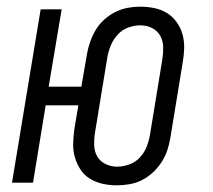

<svg xmlns="http://www.w3.org/2000/svg" viewBox="-20 -548 640 576"><path d="M331 8Q309 8 288.5 3.5Q268 -1 250.5 -11.5Q233 -22 222 -38.5Q211 -55 205 -75Q199 -95 199.5 -116.5Q200 -138 203 -160L215 -232H117L79 0H16L102 -520H165L126 -288H224L241 -386Q244 -404 250.5 -422.5Q257 -441 267 -458Q277 -475 292.5 -489Q308 -503 326 -512Q344 -521 363 -524.5Q382 -528 401 -528Q423 -528 444 -523.5Q465 -519 481.5 -508.5Q498 -498 510 -481.5Q522 -465 527.5 -445Q533 -425 532.5 -403.5Q532 -382 528 -360L491 -134Q488 -116 482 -97.5Q476 -79 465 -62Q454 -45 439 -31Q424 -17 406.5 -8Q389 1 369 4.5Q349 8 331 8ZM331 -48Q349 -48 367.5 -54.5Q386 -61 399.5 -75.5Q413 -90 420 -108Q427 -126 430 -144L467 -370Q470 -388 469.5 -407Q469 -426 460.5 -441Q452 -456 436 -464Q420 -472 401 -472Q383 -472 365 -465.5Q347 -459 333.5 -444.5Q320 -430 312.5 -412Q305 -394 302 -376L265 -150Q262 -132 262.5 -113Q263 -94 271.5 -79Q280 -64 296.5 -56Q313 -48 331 -48Z"/></svg>

Font: Iosevka Light Extended
Style: Italic
Weight: 300
Width: 7
Italic angle: -9°
Monospace: yes
Designer: Belleve Invis
Foundry: Belleve Invis
Version: Version 32.5.0; ttfautohint (v1.8.4)